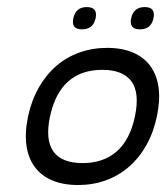

<svg xmlns="http://www.w3.org/2000/svg" viewBox="-20 -531 477 551"><path d="M287.6 -393.6Q330.6 -393.6 361.8 -380.1Q393.1 -366.7 411.6 -341.3Q430.2 -315.9 435.1 -279.3Q439.9 -242.7 430.2 -196.8Q420.4 -150.4 399.7 -113.8Q378.9 -77.1 349.4 -51.8Q319.8 -26.4 283 -13.2Q246.1 0 204.1 0Q161.6 0 130.1 -13.2Q98.6 -26.4 79.8 -51.8Q61 -77.1 55.9 -113.8Q50.8 -150.4 60.5 -196.8Q70.3 -242.7 91.1 -279.3Q111.8 -315.9 141.1 -341.3Q170.4 -366.7 207.5 -380.1Q244.6 -393.6 287.6 -393.6ZM357.4 -297.4Q332.5 -330.6 273.9 -330.6Q212.9 -330.6 175.3 -296.9Q137.7 -263.2 123.5 -196.8Q109.4 -129.9 133.1 -96.4Q156.7 -63 217.3 -63Q276.4 -63 314.7 -96.2Q353 -129.4 367.2 -196.8Q381.3 -264.2 357.4 -297.4ZM229 -510.7Q261.2 -510.7 254.4 -478.5Q247.6 -446.8 215.3 -446.8Q183.6 -446.8 190.4 -478.5Q197.3 -510.7 229 -510.7ZM395.5 -510.7Q427.2 -510.7 420.4 -478.5Q413.6 -446.8 381.8 -446.8Q349.6 -446.8 356.4 -478.5Q363.3 -510.7 395.5 -510.7Z"/></svg>

Font: Fibel Nord
Style: Italic
Weight: 400
Designer: Peter Wiegel
Foundry: Peter Wioegel
Version: Version 000.000